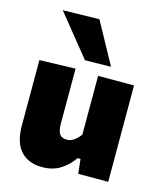

<svg xmlns="http://www.w3.org/2000/svg" viewBox="-117 -862 812 963"><g transform="rotate(15 289.0 -380.5)"><path d="M193 14.5Q120.5 14.5 80.8 -29.2Q41 -73 41 -161.5V-500.5L227.5 -506V-220.5Q227.5 -185.5 238.2 -168Q249 -150.5 276.5 -150.5Q298 -150.5 315.5 -163.8Q333 -177 346 -195.5V-500.5H532.5V0H377L368.5 -75H353.5Q327.5 -37 288.2 -11.2Q249 14.5 193 14.5ZM262 -559Q220.5 -610 177.5 -663.5Q134.5 -717 89.5 -772.5L279 -776.5Q308.5 -722.5 337.8 -668.8Q367 -615 397 -561Z"/></g></svg>

Font: Commissioner ExtraBold
Style: Regular
Weight: 800
Designer: Kostas Bartsokas
Foundry: Kostas Bartsokas
Version: Version 1.000; ttfautohint (v1.8.3)